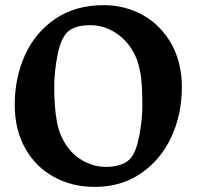

<svg xmlns="http://www.w3.org/2000/svg" viewBox="-20 -713 768 750"><path d="M385.3 -692.9Q468.3 -692.9 538.1 -654.1Q607.9 -615.2 649.2 -542.2Q690.4 -469.2 690.4 -372.1Q690.4 -266.6 649.2 -177.7Q607.9 -88.9 530.8 -35.9Q453.6 17.1 350.6 17.1Q262.2 17.1 190.9 -21.7Q119.6 -60.5 78.6 -133.3Q37.6 -206.1 37.6 -304.2Q37.6 -409.2 77.6 -497.8Q117.7 -586.4 196.3 -639.6Q274.9 -692.9 385.3 -692.9ZM395.5 -61Q423.8 -61 450 -69.3Q476.1 -77.6 491.7 -96.2Q512.7 -122.1 524.4 -184.6Q536.1 -247.1 536.1 -301.3Q536.1 -364.3 531.7 -404.8Q527.3 -445.3 514.6 -480.5Q499.5 -520.5 471.7 -551Q443.8 -581.5 407.7 -598.1Q371.6 -614.7 333 -614.7Q271 -614.7 243.2 -587.4Q217.3 -562 204.6 -497.6Q191.9 -433.1 191.9 -374Q191.9 -294.9 202.1 -238.5Q212.4 -182.1 243.2 -139.6Q270 -102.5 310.1 -81.8Q350.1 -61 395.5 -61Z"/></svg>

Font: Vesper Libre
Style: Bold
Weight: 700
Designer: Robert Keller & Kimya Gandhi
Foundry: Mota Italic
Version: Version 1.058